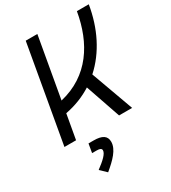

<svg xmlns="http://www.w3.org/2000/svg" viewBox="-228 -807 1063 1195"><g transform="rotate(-30 303.5 -210.0)"><path d="M31.7 0H115.2L146.5 -176.3C218.3 -189.9 282.2 -215.8 337.9 -251L424.3 0H518.1L407.7 -304.2C513.7 -399.4 581.1 -536.6 606.9 -693.4H521.5C485.4 -482.9 377.4 -310.5 160.6 -259.3L237.3 -693.4H153.8ZM188.5 272.5C248 223.1 300.3 172.4 300.3 117.2C300.3 74.7 270.5 55.7 209 55.7H172.4L161.6 119.1H194.8C218.3 119.1 229 125 229 137.7C229 161.1 196.3 192.4 144.5 230.5Z"/></g></svg>

Font: Cascadia Mono SemiLight
Style: Italic
Weight: 350
Italic angle: -10°
Monospace: yes
Designer: Aaron Bell
Foundry: Saja Typeworks
Version: Version 2404.023